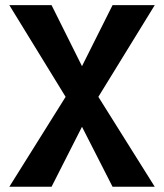

<svg xmlns="http://www.w3.org/2000/svg" viewBox="-20 -713 626 733"><path d="M409.7 0 293 -229 176.8 0H15.6L230.5 -343.3L15.6 -693.4H176.8L293 -460.4L409.7 -693.4H570.8L355.5 -343.3L570.8 0Z"/></svg>

Font: Cascadia Code NF
Style: Bold
Weight: 700
Monospace: yes
Designer: Aaron Bell
Foundry: Saja Typeworks
Version: Version 2404.023; ttfautohint (v1.8.4)